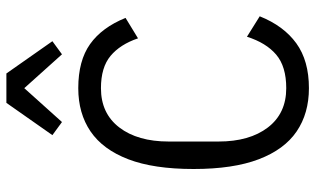

<svg xmlns="http://www.w3.org/2000/svg" viewBox="-213 -762 987 601"><g transform="rotate(-90 280.5 -461.5)"><path d="M305 12Q226 12 169.5 -26.5Q113 -65 82.5 -145Q52 -225 52 -349Q52 -474 82.5 -553.5Q113 -633 169.5 -671.5Q226 -710 305 -710Q391 -710 443 -673Q495 -636 525 -562L461 -523Q442 -579 406 -609Q370 -639 305 -639Q226 -639 182 -581.5Q138 -524 138 -427V-271Q138 -174 182 -116.5Q226 -59 305 -59Q373 -59 410 -90.5Q447 -122 466 -182L530 -142Q500 -67 445.5 -27.5Q391 12 305 12ZM259 -935H351L452 -791L411 -761L305 -879L199 -761L158 -791Z"/></g></svg>

Font: IBM Plex Sans Condensed
Style: Regular
Weight: 400
Width: 3
Designer: Mike Abbink, Paul van der Laan, Pieter van Rosmalen
Foundry: Bold Monday
Version: Version 3.201